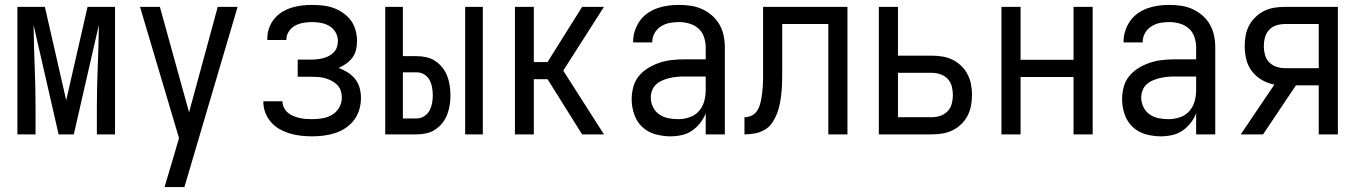

<svg xmlns="http://www.w3.org/2000/svg" viewBox="-20 -548 5540 783"><path d="M51 0V-520H163L250 -139L337 -520H449V0H375V-104Q375 -188 378.5 -271.5Q382 -355 383 -438V-446L281 0H219L117 -446Q118 -360 121.5 -274.5Q125 -189 125 -104V0Z M651 215Q660 185 669 154.5Q678 124 687 94L710 15L551 -520H632L751 -90L868 -520H949L732 215Z M1253 8Q1230 8 1207.5 5.5Q1185 3 1163 -3.5Q1141 -10 1121 -21Q1101 -32 1086 -49Q1071 -66 1062.5 -87.5Q1054 -109 1054 -132V-135H1132V-134Q1132 -121 1138 -109Q1144 -97 1154 -88.5Q1164 -80 1176 -75Q1188 -70 1201 -67Q1214 -64 1227 -63Q1240 -62 1253 -62Q1274 -62 1295 -65.5Q1316 -69 1334.5 -80Q1353 -91 1363.5 -110Q1374 -129 1374 -150Q1374 -165 1369.5 -178.5Q1365 -192 1355 -202Q1345 -212 1332.5 -218.5Q1320 -225 1306 -229Q1292 -233 1278 -234Q1264 -235 1250 -235H1194V-305H1250Q1262 -305 1274.5 -306.5Q1287 -308 1299 -311Q1311 -314 1322 -320Q1333 -326 1341.5 -335Q1350 -344 1354 -356Q1358 -368 1358 -380Q1358 -399 1349 -415.5Q1340 -432 1324 -441.5Q1308 -451 1289.5 -454.5Q1271 -458 1253 -458Q1235 -458 1217.5 -455Q1200 -452 1184.5 -444Q1169 -436 1158.5 -420.5Q1148 -405 1148 -388V-385H1070V-390Q1070 -412 1077 -432.5Q1084 -453 1097.5 -470Q1111 -487 1129.5 -498.5Q1148 -510 1168.5 -516.5Q1189 -523 1210.5 -525.5Q1232 -528 1253 -528Q1275 -528 1297 -525.5Q1319 -523 1340 -515.5Q1361 -508 1379.5 -495Q1398 -482 1411 -464.5Q1424 -447 1430 -425Q1436 -403 1436 -381Q1436 -363 1432 -345.5Q1428 -328 1417.5 -313.5Q1407 -299 1392 -288.5Q1377 -278 1361 -271Q1380 -264 1397.5 -253Q1415 -242 1428 -226Q1441 -210 1446.5 -190Q1452 -170 1452 -149Q1452 -125 1445.5 -102Q1439 -79 1424.5 -59.5Q1410 -40 1390 -26.5Q1370 -13 1347 -5.5Q1324 2 1300.5 5Q1277 8 1253 8Z M1877 0V-520H1949V0ZM1551 0V-520H1623V-319H1680Q1700 -319 1719.5 -314.5Q1739 -310 1755.5 -299Q1772 -288 1784.5 -272Q1797 -256 1804 -237.5Q1811 -219 1814 -199Q1817 -179 1817 -159Q1817 -139 1814 -119.5Q1811 -100 1804 -81.5Q1797 -63 1784.5 -47Q1772 -31 1755.5 -20Q1739 -9 1719.5 -4.5Q1700 0 1680 0ZM1623 -65H1680Q1696 -65 1710 -74Q1724 -83 1731.5 -97Q1739 -111 1742 -127Q1745 -143 1745 -159Q1745 -175 1742 -191.5Q1739 -208 1731.5 -222Q1724 -236 1710 -244.5Q1696 -253 1680 -253H1623Z M2354 0 2213 -225H2157V0H2080V-520H2157V-295H2213L2354 -520H2443L2277 -260L2443 0Z M2714 8Q2683 8 2652.5 -0.5Q2622 -9 2599.5 -30Q2577 -51 2566.5 -81.5Q2556 -112 2556 -143Q2556 -168 2562.5 -193Q2569 -218 2585 -237.5Q2601 -257 2623 -270.5Q2645 -284 2669 -292Q2693 -300 2718 -303Q2743 -306 2769 -306H2858V-355Q2858 -376 2851 -397Q2844 -418 2828 -432Q2812 -446 2791 -452Q2770 -458 2749 -458Q2730 -458 2711 -454.5Q2692 -451 2675.5 -440.5Q2659 -430 2649.5 -413Q2640 -396 2640 -377V-375H2562V-378Q2562 -401 2569 -422.5Q2576 -444 2589 -462.5Q2602 -481 2620.5 -494Q2639 -507 2660.5 -514.5Q2682 -522 2704 -525Q2726 -528 2749 -528Q2773 -528 2797 -524.5Q2821 -521 2843 -511Q2865 -501 2883.5 -485Q2902 -469 2914 -448Q2926 -427 2931 -403Q2936 -379 2936 -355V0H2858V-86Q2850 -65 2835.5 -46.5Q2821 -28 2802 -15Q2783 -2 2760 3Q2737 8 2714 8ZM2746 -62Q2769 -62 2791.5 -69.5Q2814 -77 2829.5 -94Q2845 -111 2851.5 -134Q2858 -157 2858 -180V-236H2769Q2754 -236 2739 -234.5Q2724 -233 2709.5 -229.5Q2695 -226 2681 -220Q2667 -214 2656 -204Q2645 -194 2639.5 -179.5Q2634 -165 2634 -150Q2634 -130 2643 -111.5Q2652 -93 2668.5 -81.5Q2685 -70 2705 -66Q2725 -62 2746 -62Z M3358 0V-450H3170V-257Q3170 -236 3169.5 -214.5Q3169 -193 3167 -171.5Q3165 -150 3161 -128.5Q3157 -107 3149.5 -87Q3142 -67 3130 -48.5Q3118 -30 3099 -19Q3080 -8 3059 -4Q3038 0 3016 0V-70Q3030 -70 3043 -75.5Q3056 -81 3064.5 -92Q3073 -103 3077.5 -116.5Q3082 -130 3084.5 -144Q3087 -158 3088.5 -172Q3090 -186 3091 -199.5Q3092 -213 3092 -227Q3092 -241 3092 -255V-520H3436V0Z M3564 0V-520H3642V-321H3780Q3802 -321 3823.5 -317.5Q3845 -314 3864.5 -304.5Q3884 -295 3900 -279.5Q3916 -264 3926 -244.5Q3936 -225 3940 -203.5Q3944 -182 3944 -161Q3944 -139 3940 -117.5Q3936 -96 3926 -76.5Q3916 -57 3900 -41.5Q3884 -26 3864.5 -16.5Q3845 -7 3823.5 -3.5Q3802 0 3780 0ZM3642 -70H3780Q3798 -70 3815.5 -76Q3833 -82 3845 -95Q3857 -108 3861.5 -125.5Q3866 -143 3866 -161Q3866 -178 3861.5 -195.5Q3857 -213 3845 -226Q3833 -239 3815.5 -245Q3798 -251 3780 -251H3642Z M4064 0V-520H4142V-304H4358V-520H4436V0H4358V-234H4142V0Z M4714 8Q4683 8 4652.5 -0.5Q4622 -9 4599.5 -30Q4577 -51 4566.5 -81.5Q4556 -112 4556 -143Q4556 -168 4562.5 -193Q4569 -218 4585 -237.5Q4601 -257 4623 -270.5Q4645 -284 4669 -292Q4693 -300 4718 -303Q4743 -306 4769 -306H4858V-355Q4858 -376 4851 -397Q4844 -418 4828 -432Q4812 -446 4791 -452Q4770 -458 4749 -458Q4730 -458 4711 -454.5Q4692 -451 4675.5 -440.5Q4659 -430 4649.5 -413Q4640 -396 4640 -377V-375H4562V-378Q4562 -401 4569 -422.5Q4576 -444 4589 -462.5Q4602 -481 4620.5 -494Q4639 -507 4660.5 -514.5Q4682 -522 4704 -525Q4726 -528 4749 -528Q4773 -528 4797 -524.5Q4821 -521 4843 -511Q4865 -501 4883.5 -485Q4902 -469 4914 -448Q4926 -427 4931 -403Q4936 -379 4936 -355V0H4858V-86Q4850 -65 4835.5 -46.5Q4821 -28 4802 -15Q4783 -2 4760 3Q4737 8 4714 8ZM4746 -62Q4769 -62 4791.5 -69.5Q4814 -77 4829.5 -94Q4845 -111 4851.5 -134Q4858 -157 4858 -180V-236H4769Q4754 -236 4739 -234.5Q4724 -233 4709.5 -229.5Q4695 -226 4681 -220Q4667 -214 4656 -204Q4645 -194 4639.5 -179.5Q4634 -165 4634 -150Q4634 -130 4643 -111.5Q4652 -93 4668.5 -81.5Q4685 -70 4705 -66Q4725 -62 4746 -62Z M5040 0 5177 -203Q5150 -208 5126 -222Q5102 -236 5085.5 -257.5Q5069 -279 5062.5 -306Q5056 -333 5056 -360Q5056 -382 5060 -403.5Q5064 -425 5074 -444Q5084 -463 5100 -478.5Q5116 -494 5135.5 -503.5Q5155 -513 5176.5 -516.5Q5198 -520 5219 -520H5436V0H5358V-200H5265L5131 0ZM5358 -270V-450H5219Q5202 -450 5184.5 -444.5Q5167 -439 5155 -425.5Q5143 -412 5138.5 -395Q5134 -378 5134 -360Q5134 -342 5138.5 -325Q5143 -308 5155 -295Q5167 -282 5184.5 -276Q5202 -270 5219 -270Z"/></svg>

Font: Iosevka
Style: Regular
Weight: 400
Monospace: yes
Designer: Belleve Invis
Foundry: Belleve Invis
Version: Version 33.2.3; ttfautohint (v1.8.4)